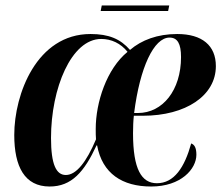

<svg xmlns="http://www.w3.org/2000/svg" viewBox="-20 -670 809 700"><path d="M347 -630H593L597 -650H351ZM161 10C241 10 287 -43 332 -140H334C353 -37 426 10 531 10C640 10 696 -54 696 -106C696 -133 688 -143 677 -147C653 -60 615 -2 552 -2C496 -2 465 -53 465 -184C465 -206 466 -232 468 -248H501C657 -248 767 -321 767 -429C767 -504 717 -546 626 -546C554 -546 496 -524 454 -488C419 -528 377 -546 310 -546C114 -546 32 -327 32 -178C32 -62 70 10 161 10ZM483 -258H469C490 -424 541 -533 598 -533C627 -533 640 -511 640 -462C640 -341 573 -258 483 -258ZM220 -32C185 -32 166 -70 166 -167C166 -348 240 -528 349 -528C386 -528 420 -512 445 -481C369 -419 329 -297 329 -200C329 -185 329 -174 330 -162C295 -79 258 -32 220 -32Z"/></svg>

Font: Noto Serif Display Condensed
Style: Bold Italic
Weight: 700
Width: 3
Italic angle: -12°
Designer: Monotype Design Team
Foundry: Monotype Imaging Inc.
Version: Version 2.009